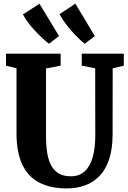

<svg xmlns="http://www.w3.org/2000/svg" viewBox="-20 -1042 715 1070"><path d="M352 8Q262.5 8 199.8 -24Q137 -56 104.5 -124.2Q72 -192.5 72 -300.5V-661.5L13.5 -676V-743H318V-676L236.5 -660.5V-281.5Q236.5 -225.5 244.2 -183.8Q252 -142 268.5 -114.5Q285 -87 311.2 -73.2Q337.5 -59.5 375 -59.5Q423 -59.5 453 -88Q483 -116.5 497 -167.2Q511 -218 511 -285.5L510.5 -661L435.5 -676V-743H670V-676L608 -661.5L607.5 -294.5Q607.5 -213 588.5 -155.2Q569.5 -97.5 534.8 -61.5Q500 -25.5 453.5 -8.8Q407 8 352 8ZM252.5 -798.5Q234.5 -812.5 213.5 -832Q192.5 -851.5 172 -874Q151.5 -896.5 134.8 -919Q118 -941.5 108 -962L200 -1021L309 -841L253.5 -798.5ZM451.5 -798.5Q427.5 -817.5 400.2 -846Q373 -874.5 349.2 -905.5Q325.5 -936.5 311.5 -963L400 -1021.5L508.5 -841L452.5 -798.5Z"/></svg>

Font: Merriweather 24pt SemiCondensed Black
Style: Regular
Weight: 900
Width: 4
Designer: Eben Sorkin
Foundry: Eben Sorkin
Version: Version 2.100